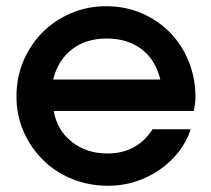

<svg xmlns="http://www.w3.org/2000/svg" viewBox="-20 -585 679 618"><path d="M594 -169Q581 -129 554.5 -95.5Q528 -62 493 -38Q458 -14 416 -0.5Q374 13 329 13Q266 13 212 -9Q158 -31 118.5 -70Q79 -109 56 -161.5Q33 -214 33 -275Q33 -336 55.5 -389Q78 -442 117 -481Q156 -520 208.5 -542.5Q261 -565 322 -565Q383 -565 435.5 -542.5Q488 -520 526.5 -481Q565 -442 587 -388.5Q609 -335 609 -273Q609 -259 607.5 -249.5Q606 -240 604 -228H153Q163 -167 210.5 -129Q258 -91 326 -91Q421 -91 471 -169ZM496 -329Q481 -392 436 -426.5Q391 -461 323 -461Q257 -461 212 -426.5Q167 -392 151 -329Z"/></svg>

Font: Involve SemiBold
Style: Regular
Weight: 600
Designer: Stefan Peev
Foundry: Context Ltd.
Version: Version 1.001